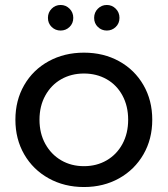

<svg xmlns="http://www.w3.org/2000/svg" viewBox="-20 -747 675 773"><path d="M176 -29C218 -5.7 265.3 6 318 6C370.7 6 417.8 -5.7 459.5 -29C501.2 -52.3 533.8 -84.5 557.5 -125.5C581.2 -166.5 593 -213 593 -265C593 -317 581.2 -363.5 557.5 -404.5C533.8 -445.5 501.2 -477.5 459.5 -500.5C417.8 -523.5 370.7 -535 318 -535C265.3 -535 218 -523.5 176 -500.5C134 -477.5 101.2 -445.5 77.5 -404.5C53.8 -363.5 42 -317 42 -265C42 -213 53.8 -166.5 77.5 -125.5C101.2 -84.5 134 -52.3 176 -29ZM409.5 -101.5C382.5 -85.8 352 -78 318 -78C284 -78 253.5 -85.8 226.5 -101.5C199.5 -117.2 178.2 -139.2 162.5 -167.5C146.8 -195.8 139 -228.3 139 -265C139 -301.7 146.8 -334.2 162.5 -362.5C178.2 -390.8 199.5 -412.7 226.5 -428C253.5 -443.3 284 -451 318 -451C352 -451 382.5 -443.3 409.5 -428C436.5 -412.7 457.7 -390.8 473 -362.5C488.3 -334.2 496 -301.7 496 -265C496 -228.3 488.3 -195.8 473 -167.5C457.7 -139.2 436.5 -117.2 409.5 -101.5ZM188 -638.5C198 -628.8 210 -624 224 -624C238 -624 250 -628.8 260 -638.5C270 -648.2 275 -660.3 275 -675C275 -689.7 270 -702 260 -712C250 -722 238 -727 224 -727C210 -727 198 -722 188 -712C178 -702 173 -689.7 173 -675C173 -660.3 178 -648.2 188 -638.5ZM374 -638.5C384 -628.8 396 -624 410 -624C424 -624 436 -628.8 446 -638.5C456 -648.2 461 -660.3 461 -675C461 -689.7 456 -702 446 -712C436 -722 424 -727 410 -727C396 -727 384 -722 374 -712C364 -702 359 -689.7 359 -675C359 -660.3 364 -648.2 374 -638.5Z"/></svg>

Font: ICO Headline
Style: Regular
Weight: 500
Designer: Julieta Ulanovsky
Foundry: Julieta Ulanovsky
Version: Version 7.200